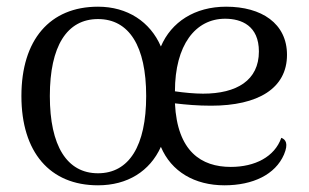

<svg xmlns="http://www.w3.org/2000/svg" viewBox="-20 -541 924 574"><path d="M273 13C361 13 428 -29 461 -102C492 -28 562 13 651 13C736 13 803 -19 829 -79C843 -112 834 -124 821 -129C801 -72 742 -42 670 -42C582 -42 510 -88 503 -232C537 -228 571 -225 611 -225C752 -225 838 -277 838 -377C838 -471 762 -521 656 -521C562 -521 492 -475 461 -402C429 -476 361 -521 273 -521C129 -521 44 -422 44 -254C44 -86 129 13 273 13ZM503 -268C503 -406 564 -485 653 -485C702 -485 754 -464 754 -387C754 -301 688 -261 587 -261C562 -261 530 -264 503 -268ZM273 -23C180 -23 129 -105 129 -254C129 -403 180 -484 273 -484C366 -484 417 -403 417 -254C417 -105 366 -23 273 -23Z"/></svg>

Font: Arima Koshi
Style: Regular
Weight: 400
Designer: Joana Correia and Natanael Gama
Foundry: NDISCOVER
Version: Version 1.019;PS 001.019;hotconv 1.0.88;makeotf.lib2.5.64775